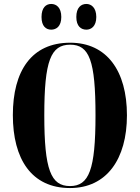

<svg xmlns="http://www.w3.org/2000/svg" viewBox="-20 -941 707 971"><path d="M417 -791C441 -791 467 -808 467 -855C467 -903 441 -921 417 -921C390 -921 366 -903 366 -855C366 -808 390 -791 417 -791ZM239 -791C265 -791 290 -808 290 -855C290 -903 265 -921 239 -921C213 -921 190 -903 190 -855C190 -808 213 -791 239 -791ZM334 10C519 10 622 -136 622 -358C622 -583 520 -725 335 -725C139 -725 45 -582 45 -359C45 -137 139 10 334 10ZM334 0C237 0 204 -83 204 -358C204 -634 237 -715 335 -715C432 -715 463 -634 463 -358C463 -82 430 0 334 0Z"/></svg>

Font: Noto Serif Display ExtraCondensed ExtraBold
Style: Regular
Weight: 800
Width: 2
Designer: Monotype Design Team
Foundry: Monotype Imaging Inc.
Version: Version 2.009